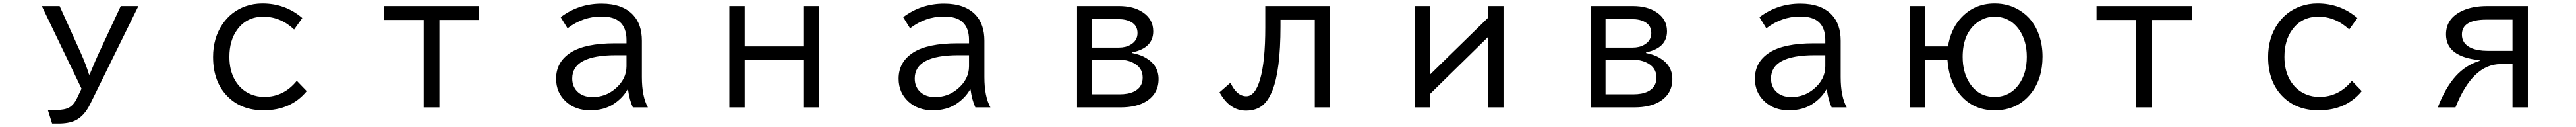

<svg xmlns="http://www.w3.org/2000/svg" viewBox="-20 -600 15040 739"><path d="M224.1 -564.9H328.1L453.1 -289.1Q480.5 -228.5 500 -166H502.9L507.3 -175.8Q541.5 -258.3 555.2 -287.1L685.1 -564.9H788.1L506.3 5.9Q471.2 77.1 418.5 101.6Q380.4 119.1 321.3 119.1H284.2L259.3 40H309.1Q357.9 40 383.8 25.4Q410.6 10.7 429.2 -27.8L456.1 -84Z M1771 -69.8Q1679.2 42 1518.6 42Q1391.6 42 1312 -35.6Q1224.1 -121.1 1224.1 -268.6Q1224.1 -378.4 1278.8 -459Q1329.1 -533.2 1413.1 -563.5Q1459.5 -580.1 1512.2 -580.1Q1646 -580.1 1745.1 -495.1L1697.3 -428.2Q1618.2 -502.9 1517.6 -502.9Q1419.9 -502.9 1364.7 -426.8Q1319.3 -364.7 1319.3 -269Q1319.3 -191.9 1350.6 -136.2Q1384.3 -76.7 1444.8 -51.3Q1481 -36.1 1522.9 -36.1Q1637.2 -36.1 1712.9 -129.9Z M2222.2 -564.9H2777.8V-483.9H2545.9V24.9H2454.1V-483.9H2222.2Z M3638.2 -348.1V-367.2Q3638.2 -437.5 3599.6 -472.2Q3564.5 -503.9 3491.2 -503.9Q3383.8 -503.9 3293.9 -435.1L3253.9 -500Q3358.4 -579.1 3492.7 -579.1Q3614.7 -579.1 3676.8 -513.2Q3728 -458.5 3728 -362.8V-150.9Q3728 -38.6 3763.2 24.9H3675.3Q3656.2 -15.6 3647 -79.1H3644Q3616.2 -29.3 3562 5.9Q3506.8 42 3425.8 42Q3341.3 42 3285.6 -7.8Q3227.1 -60.5 3227.1 -142.1Q3227.1 -239.7 3312.5 -294.4Q3397 -348.1 3569.8 -348.1ZM3638.2 -278.8H3575.2Q3321.3 -278.8 3321.3 -143.1Q3321.3 -99.1 3348.6 -69.8Q3381.8 -35.2 3439.9 -35.2Q3515.1 -35.2 3571.8 -83Q3638.2 -138.7 3638.2 -214.8Z M4238.8 -564.9H4328.6V-330.1H4670.9V-564.9H4760.7V24.9H4670.9V-250H4328.6V24.9H4238.8Z M5638.2 -348.1V-367.2Q5638.2 -437.5 5599.6 -472.2Q5564.5 -503.9 5491.2 -503.9Q5383.8 -503.9 5293.9 -435.1L5253.9 -500Q5358.4 -579.1 5492.7 -579.1Q5614.7 -579.1 5676.8 -513.2Q5728 -458.5 5728 -362.8V-150.9Q5728 -38.6 5763.2 24.9H5675.3Q5656.2 -15.6 5647 -79.1H5644Q5616.2 -29.3 5562 5.9Q5506.8 42 5425.8 42Q5341.3 42 5285.6 -7.8Q5227.1 -60.5 5227.1 -142.1Q5227.1 -239.7 5312.5 -294.4Q5397 -348.1 5569.8 -348.1ZM5638.2 -278.8H5575.2Q5321.3 -278.8 5321.3 -143.1Q5321.3 -99.1 5348.6 -69.8Q5381.8 -35.2 5439.9 -35.2Q5515.1 -35.2 5571.8 -83Q5638.2 -138.7 5638.2 -214.8Z M6269 -564.9H6514.2Q6598.6 -564.9 6652.8 -528.8Q6713.9 -488.3 6713.9 -418Q6713.9 -320.8 6591.8 -295.4V-291.5Q6640.6 -281.7 6671.9 -262.7Q6745.1 -219.2 6745.1 -140.1Q6745.1 -55.7 6673.8 -10.7Q6617.2 24.9 6522 24.9H6269ZM6355 -488.8V-323.2H6513.2Q6552.7 -323.2 6580.6 -339.4Q6622.1 -362.8 6622.1 -407.7Q6622.1 -450.7 6586.4 -471.2Q6556.6 -488.8 6508.8 -488.8ZM6355 -252.4V-51.3H6517.1Q6567.9 -51.3 6600.6 -66.9Q6652.3 -91.3 6652.3 -148.9Q6652.3 -210 6590.3 -237.8Q6558.1 -252.4 6517.1 -252.4Z M7368.2 -564.9H7747.1V24.9H7657.2V-484.9H7457V-446.8Q7457 -190.4 7409.7 -73.2Q7386.2 -14.6 7353 12.7Q7314.9 43.9 7255.4 43.9Q7160.2 43.9 7101.1 -63L7165 -118.7Q7202.1 -40 7257.3 -40Q7309.1 -40 7337.9 -138.7Q7368.2 -241.2 7368.2 -440.9Z M8241.2 -564.9H8330.1V-166L8670.4 -498V-564.9H8759.3V24.9H8670.4V-386.2L8330.1 -53.2V24.9H8241.2Z M9269 -564.9H9514.2Q9598.6 -564.9 9652.8 -528.8Q9713.9 -488.3 9713.9 -418Q9713.9 -320.8 9591.8 -295.4V-291.5Q9640.6 -281.7 9671.9 -262.7Q9745.1 -219.2 9745.1 -140.1Q9745.1 -55.7 9673.8 -10.7Q9617.2 24.9 9522 24.9H9269ZM9355 -488.8V-323.2H9513.2Q9552.7 -323.2 9580.6 -339.4Q9622.1 -362.8 9622.1 -407.7Q9622.1 -450.7 9586.4 -471.2Q9556.6 -488.8 9508.8 -488.8ZM9355 -252.4V-51.3H9517.1Q9567.9 -51.3 9600.6 -66.9Q9652.3 -91.3 9652.3 -148.9Q9652.3 -210 9590.3 -237.8Q9558.1 -252.4 9517.1 -252.4Z M10638.2 -348.1V-367.2Q10638.2 -437.5 10599.6 -472.2Q10564.5 -503.9 10491.2 -503.9Q10383.8 -503.9 10293.9 -435.1L10253.9 -500Q10358.4 -579.1 10492.7 -579.1Q10614.7 -579.1 10676.8 -513.2Q10728 -458.5 10728 -362.8V-150.9Q10728 -38.6 10763.2 24.9H10675.3Q10656.2 -15.6 10647 -79.1H10644Q10616.2 -29.3 10562 5.9Q10506.8 42 10425.8 42Q10341.3 42 10285.6 -7.8Q10227.1 -60.5 10227.1 -142.1Q10227.1 -239.7 10312.5 -294.4Q10397 -348.1 10569.8 -348.1ZM10638.2 -278.8H10575.2Q10321.3 -278.8 10321.3 -143.1Q10321.3 -99.1 10348.6 -69.8Q10381.8 -35.2 10439.9 -35.2Q10515.1 -35.2 10571.8 -83Q10638.2 -138.7 10638.2 -214.8Z M11132.8 -564.9H11222.7V-330.1H11354.5Q11370.6 -425.3 11422.4 -486.3Q11502 -580.1 11627.4 -580.1Q11709.5 -580.1 11775.4 -538.6Q11854.5 -488.8 11887.2 -393.6Q11906.7 -337.4 11906.7 -270.5Q11906.7 -142.1 11839.8 -57.1Q11761.2 42 11627.4 42Q11489.3 42 11410.2 -68.8Q11359.4 -140.1 11351.6 -251H11222.7V24.9H11132.8ZM11625.5 -502.9Q11564 -502.9 11514.6 -460.4Q11440.4 -396 11440.4 -269Q11440.4 -181.2 11479 -119.6Q11531.2 -36.1 11627 -36.1Q11715.8 -36.1 11769 -109.4Q11814.9 -173.3 11814.9 -269.5Q11814.9 -361.8 11771.5 -425.3Q11717.3 -502.9 11625.5 -502.9Z M12222.2 -564.9H12777.8V-483.9H12545.9V24.9H12454.1V-483.9H12222.2Z M13771 -69.8Q13679.2 42 13518.6 42Q13391.6 42 13312 -35.6Q13224.1 -121.1 13224.1 -268.6Q13224.1 -378.4 13278.8 -459Q13329.1 -533.2 13413.1 -563.5Q13459.5 -580.1 13512.2 -580.1Q13646 -580.1 13745.1 -495.1L13697.3 -428.2Q13618.2 -502.9 13517.6 -502.9Q13419.9 -502.9 13364.7 -426.8Q13319.3 -364.7 13319.3 -269Q13319.3 -191.9 13350.6 -136.2Q13384.3 -76.7 13444.8 -51.3Q13481 -36.1 13522.9 -36.1Q13637.2 -36.1 13712.9 -129.9Z M14740.7 -564.9V24.9H14650.9V-227.1H14582Q14418 -227.1 14317.9 24.9H14214.8Q14259.3 -90.8 14319.8 -157.2Q14377.9 -221.2 14459 -246.1V-250Q14262.7 -269.5 14262.7 -399.9Q14262.7 -494.6 14360.8 -538.6Q14419.4 -564.9 14503.9 -564.9ZM14650.9 -485.8H14498Q14355.5 -485.8 14355.5 -398.9Q14355.5 -344.7 14410.6 -320.3Q14448.2 -304.2 14505.9 -304.2H14650.9Z"/></svg>

Font: BIZ UDPGothic
Style: Regular
Weight: 400
Designer: TypeBank Co., Ltd.
Foundry: Morisawa Inc.
Version: Version 1.051